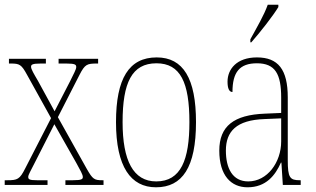

<svg xmlns="http://www.w3.org/2000/svg" viewBox="-22 -786 1341 816"><path d="M-2 0H180V-20H135C103 -20 98 -24 98 -34C98 -44 109 -60 124 -91L209 -258L302 -94C319 -63 330 -44 330 -34C330 -25 326 -20 288 -20H256V0H418V-20H413C379 -20 372 -24 347 -68L224 -288L316 -468C339 -513 348 -516 390 -516H395V-536H227V-516H260C298 -516 302 -511 302 -501C302 -491 291 -472 276 -441L210 -313L139 -443C122 -472 110 -492 110 -502C110 -511 114 -516 152 -516H173V-536H16V-516H24C61 -516 69 -512 93 -468L195 -284L85 -70C62 -24 52 -20 10 -20H-2Z M641 10C753 10 811 -75 811 -267C811 -452 757 -542 644 -542C526 -542 471 -452 471 -267C471 -77 534 10 641 10ZM642 -15C544 -15 499 -104 499 -267C499 -434 538 -517 643 -517C745 -517 783 -435 783 -267C783 -107 747 -15 642 -15Z M1042 -619V-606H1046C1085 -650 1140 -721 1161 -756V-766H1116C1100 -721 1071 -672 1042 -619ZM1030 10C1109 10 1148 -41 1172 -95H1174L1180 0H1256V-20H1252C1210 -20 1201 -31 1201 -105V-372C1201 -491 1160 -542 1070 -542C984 -542 945 -492 945 -439C945 -410 952 -395 966 -395C966 -479 996 -517 1070 -517C1148 -517 1173 -471 1173 -371V-306L1104 -303C972 -298 910 -250 910 -146C910 -40 960 10 1030 10ZM1033 -15C966 -15 938 -71 938 -146C938 -227 982 -276 1103 -280L1173 -283V-185C1173 -96 1114 -15 1033 -15Z"/></svg>

Font: Noto Serif Bengali Condensed Thin
Style: Regular
Weight: 100
Width: 3
Designer: Juan Bruce, Universal Thirst, Indian Type Foundry and the Monotype Design Team.
Foundry: Monotype Imaging Inc.
Version: Version 2.003